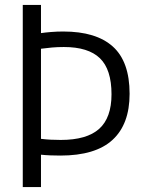

<svg xmlns="http://www.w3.org/2000/svg" viewBox="-20 -760 592 780"><path d="M72.5 0V-740H146.5V-625.5Q163 -628 187.5 -630Q212 -632 237 -632Q370.5 -632 438.5 -570.8Q506.5 -509.5 506.5 -379Q506.5 -255.5 437.2 -191.8Q368 -128 225 -128Q203.5 -128 184.8 -128.8Q166 -129.5 146.5 -131.5V0ZM227 -191.5Q332.5 -191.5 382.8 -236.5Q433 -281.5 433 -377Q433 -478 385.8 -523.5Q338.5 -569 239.5 -569Q214 -569 191.2 -567Q168.5 -565 146.5 -562V-196Q166 -193.5 186 -192.5Q206 -191.5 227 -191.5Z"/></svg>

Font: Encode Sans Condensed
Style: Regular
Weight: 400
Width: 3
Designer: Multiple Designers
Foundry: Impallari Type
Version: Version 3.000; ttfautohint (v1.8.3) -l 8 -r 50 -G 200 -x 14 